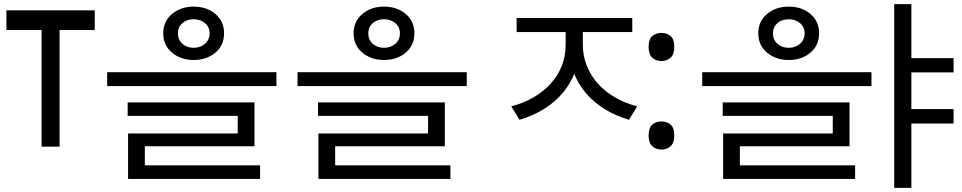

<svg xmlns="http://www.w3.org/2000/svg" viewBox="-20 -709 4650 928"><path d="M438 -659V-564H268V0H181V-564H11V-659Z M916 -677Q979 -677 1021 -641.5Q1063 -606 1063 -548Q1063 -490 1021 -454.5Q979 -419 916 -419Q854 -419 811.5 -454.5Q769 -490 769 -548Q769 -606 811.5 -641.5Q854 -677 916 -677ZM916 -616Q883 -616 861.5 -597Q840 -578 840 -548Q840 -517 861.5 -497.5Q883 -478 916 -478Q949 -478 971 -497.5Q993 -517 993 -548Q993 -578 971 -597Q949 -616 916 -616ZM498 -360H1316V-293H498ZM597 -214H1210V-2H680V112H599V-64H1129V-149H597ZM599 90H1237V156H599Z M1836 -677Q1899 -677 1941 -641.5Q1983 -606 1983 -548Q1983 -490 1941 -454.5Q1899 -419 1836 -419Q1774 -419 1731.5 -454.5Q1689 -490 1689 -548Q1689 -606 1731.5 -641.5Q1774 -677 1836 -677ZM1836 -616Q1803 -616 1781.5 -597Q1760 -578 1760 -548Q1760 -517 1781.5 -497.5Q1803 -478 1836 -478Q1869 -478 1891 -497.5Q1913 -517 1913 -548Q1913 -578 1891 -597Q1869 -616 1836 -616ZM1418 -360H2236V-293H1418ZM1517 -214H2130V-2H1600V112H1519V-64H2049V-149H1517ZM1519 90H2157V156H1519Z M2714 -604H2782V-494Q2782 -423 2760.5 -364.5Q2739 -306 2700 -260Q2661 -214 2608 -181.5Q2555 -149 2491 -130L2451 -195Q2509 -210 2557 -237.5Q2605 -265 2640.5 -303.5Q2676 -342 2695 -390Q2714 -438 2714 -494ZM2729 -604H2797V-494Q2797 -438 2816.5 -390Q2836 -342 2871 -303.5Q2906 -265 2954 -237.5Q3002 -210 3060 -195L3020 -130Q2956 -149 2903 -181.5Q2850 -214 2811 -260Q2772 -306 2750.5 -364.5Q2729 -423 2729 -494ZM2477 -622H3036V-554H2477Z M3177 -414Q3151 -414 3133 -430Q3115 -446 3115 -482Q3115 -520 3133 -535Q3151 -550 3177 -550Q3203 -550 3221 -535Q3239 -520 3239 -482Q3239 -446 3221 -430Q3203 -414 3177 -414ZM3177 14Q3151 14 3133 -2Q3115 -18 3115 -54Q3115 -92 3133 -107Q3151 -122 3177 -122Q3203 -122 3221 -107Q3239 -92 3239 -54Q3239 -18 3221 -2Q3203 14 3177 14Z M3792 -677Q3855 -677 3897 -641.5Q3939 -606 3939 -548Q3939 -490 3897 -454.5Q3855 -419 3792 -419Q3730 -419 3687.5 -454.5Q3645 -490 3645 -548Q3645 -606 3687.5 -641.5Q3730 -677 3792 -677ZM3792 -616Q3759 -616 3737.5 -597Q3716 -578 3716 -548Q3716 -517 3737.5 -497.5Q3759 -478 3792 -478Q3825 -478 3847 -497.5Q3869 -517 3869 -548Q3869 -578 3847 -597Q3825 -616 3792 -616ZM3374 -360H4192V-293H3374ZM3473 -214H4086V-2H3556V112H3475V-64H4005V-149H3473ZM3475 90H4113V156H3475Z M4360 -428H4589V-359H4360ZM4360 -182H4589V-112H4360ZM4302 -689H4385V199H4302Z"/></svg>

Font: hexlkorean05
Style: Book
Weight: 400
Designer: Jelle Bosma - Monotype Design Team
Foundry: Monotype Imaging Inc.
Version: Version 2.003